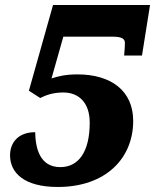

<svg xmlns="http://www.w3.org/2000/svg" viewBox="-20 -734 617 764"><path d="M210 10C401 10 510 -104 510 -253C510 -372 423 -438 288 -438C240 -438 210 -430 185 -422L232 -588H430C467 -588 477 -578 477 -563C477 -555 476 -531 474 -513H545L577 -714H191L95 -373L140 -344C162 -355 190 -366 232 -366C293 -366 337 -326 337 -246C337 -129 292 -69 220 -69C137 -69 121 -147 120 -208C51 -208 20 -165 20 -116C20 -47 75 10 210 10Z"/></svg>

Font: Noto Serif Tamil SemiCondensed Black
Style: Italic
Weight: 900
Width: 4
Italic angle: -12°
Designer: Indian Type Foundry, Tom Grace, and the Monotype Design Team
Foundry: Monotype Imaging Inc.
Version: Version 2.003